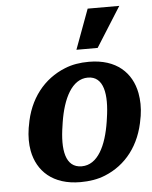

<svg xmlns="http://www.w3.org/2000/svg" viewBox="-55 -828 697 883"><g transform="rotate(-5 293.5 -386.0)"><path d="M65 -259C59 -220 59 -186 65 -153C83 -59 153 10 281 10C322 10 361 4 395 -10C492 -49 561 -135 581 -259L583 -269C589 -308 588 -342 582 -375C564 -469 495 -538 367 -538C326 -538 289 -532 255 -518C158 -479 87 -393 67 -269ZM221 -257 223 -271C240 -379 282 -466 356 -466C430 -466 444 -381 427 -271L425 -257C408 -147 367 -62 293 -62C217 -62 203 -146 221 -257ZM315 -598H413L529 -782H383Z"/></g></svg>

Font: Aerodynamic
Style: BdObl
Weight: 500
Designer: Google
Version: Version 2.000980; 2014